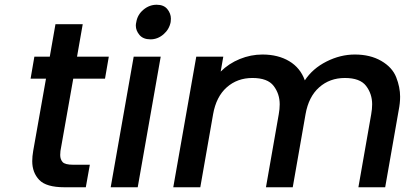

<svg xmlns="http://www.w3.org/2000/svg" viewBox="-20 -790 1715 810"><path d="M289 -458 235 -153Q234 -144 234 -136Q234 -118 244 -106.5Q254 -95 289 -95H359L342 0H252Q175 0 145.5 -31Q116 -62 116 -110Q116 -130 120 -153L174 -458H109L125 -551H190L214 -688H329L305 -551H439L423 -458Z M615 -624Q584 -624 568.5 -642.5Q553 -661 553 -682Q553 -689 555 -697Q560 -728 585 -749Q610 -770 641 -770Q671 -770 686 -751.5Q701 -733 701 -711Q701 -704 700 -697Q694 -666 669.5 -645Q645 -624 615 -624ZM658 -551 561 0H447L544 -551Z M1477 -560Q1542 -560 1588.5 -533Q1635 -506 1651.5 -464Q1668 -422 1668 -382Q1668 -355 1662 -325L1605 0H1492L1546 -308Q1550 -330 1550 -350Q1550 -394 1524.5 -427.5Q1499 -461 1435 -461Q1371 -461 1326.5 -421.5Q1282 -382 1269 -308L1215 0H1102L1156 -308Q1160 -330 1160 -350Q1160 -394 1134.5 -427.5Q1109 -461 1045 -461Q981 -461 936.5 -421.5Q892 -382 879 -308L825 0H711L808 -551H922L911 -488Q945 -522 991.5 -541Q1038 -560 1087 -560Q1153 -560 1200 -532Q1247 -504 1266 -451Q1299 -501 1357.5 -530.5Q1416 -560 1477 -560Z"/></svg>

Font: Fz Poppins Med
Style: Italic
Weight: 500
Italic angle: -10°
Designer: Ninad Kale (Devanagari), Jonny Pinhorn (Latin)
Foundry: Indian Type Foundry
Version: Vit hóa bi Vntype.Com & FontZin.Com